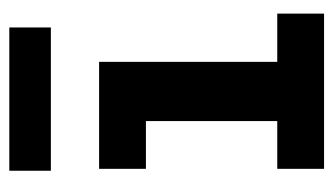

<svg xmlns="http://www.w3.org/2000/svg" viewBox="-168 -530 699 402"><g transform="rotate(-90 181.0 -329.5)"><path d="M128 -31V-471H252V-31ZM28 0V-98H353V0ZM28 -373V-471H220V-373ZM324 -659V-572H24V-659Z"/></g></svg>

Font: BioRhyme
Style: Bold
Weight: 700
Designer: Aoife Mooney
Foundry: Aoife Mooney Type
Version: Version 1.600;gftools[0.9.33]